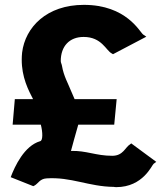

<svg xmlns="http://www.w3.org/2000/svg" viewBox="-20 -746 675 790"><path d="M272 -125C279 -151 289 -188 302 -233H450L460 -338H287C282 -349 276 -363 271 -375C261 -401 242 -433 235 -475C234 -482 230 -488 230 -495C230 -556 266 -594 324 -594C399 -594 416 -538 440 -526L445 -523L582 -595L569 -604C555 -614 501 -726 325 -726C172 -726 84 -634 71 -530C63 -452 87 -394 111 -348C113 -345 114 -342 116 -338H41L32 -233H148C156 -202 157 -167 145 -165C80 -146 41 -62 24 -17L117 20L121 18C137 10 143 -10 171 -12C272 -19 345 22 449 23C450 23 451 24 458 24C569 24 605 -67 612 -72L623 -80L520 -156L515 -152C495 -140 487 -105 442 -105C374 -105 335 -127 272 -125Z"/></svg>

Font: Bluebird
Style: SfBdExt
Weight: 700
Designer: Jasper
Foundry: Cannot Into Space Fonts
Version: Version 0.98